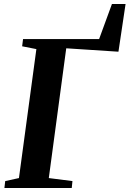

<svg xmlns="http://www.w3.org/2000/svg" viewBox="-20 -938 646 958"><path d="M2 0 6 -34.5 74.5 -49.5 161.5 -693 90.5 -707 95 -743H474.5L538.5 -918H606.5L571 -680L310.5 -697L223.5 -49.5L341.5 -34.5L338 0Z"/></svg>

Font: Merriweather 72pt
Style: Bold Italic
Weight: 700
Italic angle: -7.8°
Version: Version 2.101